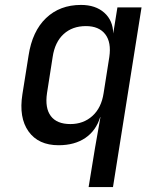

<svg xmlns="http://www.w3.org/2000/svg" viewBox="-20 -580 640 780"><path d="M340 180 366 21 388 -104H387Q370 -49 326.5 -19.5Q283 10 218 10Q136 10 96 -46Q56 -102 71 -197L96 -354Q111 -453 167 -506.5Q223 -560 309 -560Q368 -560 403.5 -528.5Q439 -497 440 -444L457 -550H555L439 180ZM266 -76Q319 -76 355.5 -109Q392 -142 401 -202L424 -348Q433 -408 407.5 -441Q382 -474 329 -474Q274 -474 238.5 -441.5Q203 -409 194 -349L171 -202Q162 -141 186.5 -108.5Q211 -76 266 -76Z"/></svg>

Font: JetBrains Mono NL Medium
Style: Italic
Weight: 500
Italic angle: -9°
Monospace: yes
Designer: Philipp Nurullin, Konstantin Bulenkov
Foundry: JetBrains
Version: Version 2.305; ttfautohint (v1.8.4.7-5d5b)